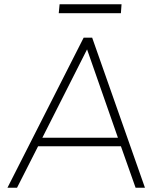

<svg xmlns="http://www.w3.org/2000/svg" viewBox="-20 -882 754 902"><path d="M661 0H617L548 -195H159L60 0H15L373 -705H413ZM389 -650 179 -235H534ZM548 -820H256L260 -862H551Z"/></svg>

Font: Iunito ExtraLight
Style: Italic
Weight: 200
Italic angle: -4.541°
Designer: Vernon Adams
Foundry: Vernon Adams
Version: Version 2.001;November 30, 2019;FontCreator 12.0.0.2547 64-b